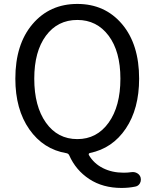

<svg xmlns="http://www.w3.org/2000/svg" viewBox="-20 -765 781 971"><path d="M153.3 -367.2Q153.3 -227.5 212.4 -144.5Q271.5 -61.5 371.1 -61.5Q469.7 -61.5 529.3 -144.5Q588.9 -227.5 588.9 -367.2Q588.9 -504.9 529.3 -584.5Q469.7 -664.1 371.1 -664.1Q271.5 -664.1 212.4 -584.5Q153.3 -504.9 153.3 -367.2ZM645.5 105.5Q661.1 103.5 674.3 111.3Q687.5 119.1 691.4 133.8Q692.4 138.7 692.4 143.6Q692.4 153.3 687.5 162.1Q679.7 175.8 664.1 178.7Q630.9 185.5 594.7 185.5Q500 185.5 431.6 140.6Q363.3 95.7 330.1 20.5Q326.2 11.7 316.4 9.8Q199.2 -9.8 128.4 -110.8Q57.6 -211.9 57.6 -367.2Q57.6 -541 144.5 -643.1Q231.4 -745.1 371.1 -745.1Q510.7 -745.1 597.2 -643.1Q683.6 -541 683.6 -367.2Q683.6 -214.8 616.2 -114.7Q548.8 -14.6 434.6 8.8Q430.7 9.8 429.2 12.7Q427.7 15.6 429.7 19.5Q455.1 62.5 501 85.4Q546.9 108.4 605.5 108.4Q626 108.4 645.5 105.5Z"/></svg>

Font: Gen Jyuu GothicX Regular
Style: Regular
Weight: 400
Designer: [Source Han Sans]
Ryoko NISHIZUKA  (kana & ideographs); Paul D. Hunt (Latin, Greek & Cyrillic); Wenlong ZHANG  (bopomofo
Version: Version 1.002.20150607